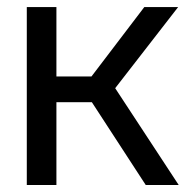

<svg xmlns="http://www.w3.org/2000/svg" viewBox="-20 -531 559 551"><path d="M398.3 0 217.2 -278.3 394.1 -510.7H491.2L281.7 -240.7L289.7 -309.7L492.9 0ZM56.9 0V-510.7H141.9V0ZM93.7 -237.8V-311.6H259.8V-237.8Z"/></svg>

Font: TikTok Sans Light
Style: Regular
Weight: 300
Version: Version 4.000